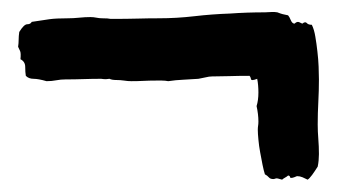

<svg xmlns="http://www.w3.org/2000/svg" viewBox="-20 -409 555 316"><path d="M454.1 -383.8Q456.1 -381.8 458.5 -376Q460.9 -370.1 464.8 -370.1Q468.8 -374 472.2 -372.6Q475.6 -371.1 477.5 -370.1Q482.4 -374 484.9 -371.1Q487.3 -368.2 493.2 -368.2Q497.1 -360.4 499 -348.6Q501 -336.9 502.4 -324.2Q503.9 -311.5 504.4 -299.3Q504.9 -287.1 504.9 -278.3Q504.9 -259.8 503.9 -241.2Q502.9 -222.7 502.9 -204.1Q502.9 -192.4 503.9 -180.2Q504.9 -168 504.9 -155.3Q504.9 -150.4 504.4 -145Q503.9 -139.6 502.9 -134.8Q498 -127 493.7 -121.1Q489.3 -115.2 486.3 -113.3Q482.4 -115.2 478 -117.2Q473.6 -119.1 468.8 -119.1Q458 -114.3 457.5 -117.2Q457 -120.1 454.1 -120.1Q452.1 -118.2 449.2 -116.7Q446.3 -115.2 444.3 -113.3Q435.5 -116.2 433.6 -115.2Q431.6 -114.3 429.7 -114.3Q424.8 -114.3 422.4 -117.2Q419.9 -120.1 416 -122.1Q414.1 -127.9 412.1 -137.7Q410.2 -147.5 408.2 -158.2Q406.2 -168.9 405.3 -179.2Q404.3 -189.5 404.3 -195.3Q404.3 -199.2 404.8 -202.1Q405.3 -205.1 405.3 -209Q405.3 -220.7 402.3 -234.4Q405.3 -244.1 405.3 -256.8Q405.3 -262.7 404.8 -268.6Q404.3 -274.4 403.3 -279.3Q393.6 -275.4 393.1 -278.8Q392.6 -282.2 390.6 -284.2Q372.1 -284.2 357.4 -283.7Q342.8 -283.2 329.1 -283.2Q324.2 -283.2 318.4 -281.7Q312.5 -280.3 306.6 -279.3Q293.9 -278.3 281.7 -277.8Q269.5 -277.3 256.8 -275.4Q252 -276.4 246.6 -276.4Q241.2 -276.4 236.3 -276.4Q225.6 -276.4 216.3 -275.9Q207 -275.4 196.3 -275.4Q190.4 -275.4 184.1 -276.4Q177.7 -277.3 171.9 -277.3Q164.1 -277.3 160.2 -279.3Q153.3 -278.3 150.9 -278.8Q148.4 -279.3 146.5 -279.3Q131.8 -279.3 117.2 -278.8Q102.5 -278.3 87.9 -278.3Q80.1 -278.3 72.8 -276.9Q65.4 -275.4 56.6 -275.4Q43 -279.3 35.2 -279.3Q27.3 -279.3 22.5 -284.2Q21.5 -290 21.5 -298.8Q21.5 -307.6 13.7 -311.5Q14.6 -321.3 13.2 -324.7Q11.7 -328.1 9.8 -332Q10.7 -337.9 10.7 -343.8Q10.7 -349.6 11.7 -356.4Q19.5 -369.1 24.9 -369.1Q30.3 -369.1 32.2 -373Q50.8 -376 61.5 -377.4Q72.3 -378.9 91.8 -378.9Q100.6 -378.9 110.4 -379.9Q120.1 -380.9 128.9 -380.9Q133.8 -380.9 138.7 -379.9Q143.6 -378.9 148.4 -378.9Q158.2 -378.9 162.1 -377.9Q189.5 -377.9 206.5 -378.4Q223.6 -378.9 241.2 -378.9Q270.5 -378.9 299.8 -382.3Q329.1 -385.7 358.4 -386.7Q372.1 -387.7 386.7 -388.2Q401.4 -388.7 416 -388.7Q420.9 -388.7 426.3 -389.2Q431.6 -389.6 436.5 -388.7Q441.4 -386.7 445.3 -385.7Q449.2 -384.8 454.1 -383.8Z"/></svg>

Font: Caesar Dressing
Style: Regular
Weight: 400
Designer: Dathan Boardman
Foundry: Open Window
Version: Version 1.000